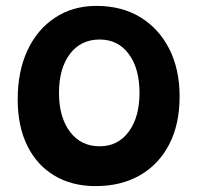

<svg xmlns="http://www.w3.org/2000/svg" viewBox="-20 -628 669 651"><path d="M304 3Q224 3 164.5 -32.5Q105 -68 72.5 -134Q40 -200 40 -291Q40 -386 73 -457Q106 -528 166.5 -568Q227 -608 307 -608Q393 -608 456 -569.5Q519 -531 554 -462Q589 -393 589 -301Q589 -207 554 -139Q519 -71 455 -34Q391 3 304 3ZM318 -132Q380 -132 416.5 -181.5Q453 -231 453 -313Q453 -396 416.5 -445Q380 -494 318 -494Q254 -494 217 -445Q180 -396 180 -313Q180 -231 217 -181.5Q254 -132 318 -132Z"/></svg>

Font: DynaPuff
Style: Regular
Weight: 400
Designer: Toshi Omagari, Jennifer Daniel
Foundry: Google Fonts
Version: Version 2.000